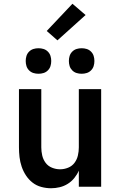

<svg xmlns="http://www.w3.org/2000/svg" viewBox="-20 -995 640 1023"><path d="M252 8Q226 8 200 1Q174 -6 153.5 -22Q133 -38 118.5 -60Q104 -82 95.5 -107Q87 -132 84 -158Q81 -184 81 -210V-520H200V-210Q200 -188 205 -166.5Q210 -145 223 -127.5Q236 -110 257 -101.5Q278 -93 300 -93Q322 -93 343 -101.5Q364 -110 377 -127.5Q390 -145 395 -166.5Q400 -188 400 -210V-520H519V0H400V-86Q391 -65 376 -46.5Q361 -28 341 -15.5Q321 -3 298 2.5Q275 8 252 8ZM415 -602Q401 -602 388 -606Q375 -610 365 -620Q355 -630 351 -643Q347 -656 347 -670Q347 -684 351 -697Q355 -710 365 -720Q375 -730 388 -734Q401 -738 415 -738Q429 -738 442 -734Q455 -730 465 -720Q475 -710 479 -697Q483 -684 483 -670Q483 -656 479 -643Q475 -630 465 -620Q455 -610 442 -606Q429 -602 415 -602ZM185 -602Q171 -602 158 -606Q145 -610 135 -620Q125 -630 121 -643Q117 -656 117 -670Q117 -684 121 -697Q125 -710 135 -720Q145 -730 158 -734Q171 -738 185 -738Q199 -738 212 -734Q225 -730 235 -720Q245 -710 249 -697Q253 -684 253 -670Q253 -656 249 -643Q245 -630 235 -620Q225 -610 212 -606Q199 -602 185 -602ZM286 -780 229 -830 366 -975 436 -915Z"/></svg>

Font: Iosevka Fixed Extended
Style: Bold
Weight: 700
Width: 7
Monospace: yes
Designer: Belleve Invis
Foundry: Belleve Invis
Version: Version 24.1.1; ttfautohint (v1.8.4)